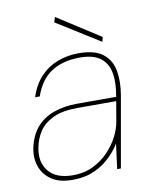

<svg xmlns="http://www.w3.org/2000/svg" viewBox="-80 -743 651 815"><g transform="rotate(-10 246.0 -335.0)"><path d="M166 12Q112 12 78.5 -10Q45 -32 31.5 -68Q18 -104 25 -145Q36 -201 65 -235.5Q94 -270 139.5 -286.5Q185 -303 242 -303H410Q421 -362 413.5 -404.5Q406 -447 375.5 -470.5Q345 -494 287 -494Q212 -494 163 -461.5Q114 -429 91 -361H71Q88 -414 120 -447.5Q152 -481 194.5 -497Q237 -513 284 -513Q354 -513 389 -485.5Q424 -458 432.5 -411Q441 -364 431 -306L377 0H361L375 -108Q367 -94 350.5 -74Q334 -54 308.5 -34Q283 -14 248.5 -1Q214 12 166 12ZM173 -7Q221 -7 259 -25.5Q297 -44 325 -73Q353 -102 370 -135Q387 -168 392 -197L407 -285H240Q175 -285 135 -266Q95 -247 74.5 -216Q54 -185 47 -145Q36 -85 68.5 -46Q101 -7 173 -7ZM393 -543 206 -660 213 -682 398 -563Z"/></g></svg>

Font: DM Sans 17pt Thin
Style: Italic
Weight: 250
Italic angle: -10°
Version: Version 4.004;gftools[0.9.30]